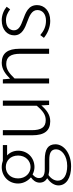

<svg xmlns="http://www.w3.org/2000/svg" viewBox="668 -1255 841 2217"><g transform="rotate(-90 1088.5 -146.5)"><path d="M275 254C431 254 531 167 531 73C531 -12 474 -50 354 -50H241C163 -50 141 -79 141 -117C141 -151 161 -173 183 -191C207 -177 240 -169 268 -169C374 -169 457 -247 457 -357C457 -411 434 -457 402 -485H522V-534H341C324 -540 299 -547 268 -547C164 -547 78 -470 78 -358C78 -293 113 -241 147 -212V-208C121 -191 88 -156 88 -110C88 -68 108 -40 136 -24V-19C86 14 56 62 56 108C56 198 142 254 275 254ZM268 -214C198 -214 137 -272 137 -358C137 -447 196 -500 268 -500C341 -500 401 -446 401 -358C401 -272 340 -214 268 -214ZM281 209C173 209 111 166 111 101C111 65 130 25 176 -7C204 0 231 2 243 2H353C431 2 473 23 473 81C473 145 399 209 281 209Z M797 13C871 13 926 -28 978 -88H980L985 0H1035V-534H976V-143C916 -71 871 -39 810 -39C728 -39 694 -90 694 -200V-534H635V-193C635 -55 687 13 797 13Z M1233 0H1291V-399C1353 -463 1397 -495 1458 -495C1541 -495 1576 -443 1576 -333V0H1634V-341C1634 -478 1583 -547 1472 -547C1399 -547 1343 -505 1290 -452H1288L1281 -534H1233Z M1956 13C2074 13 2138 -57 2138 -139C2138 -242 2049 -271 1967 -302C1905 -325 1847 -348 1847 -406C1847 -454 1884 -498 1963 -498C2015 -498 2053 -477 2089 -450L2119 -490C2080 -523 2023 -547 1964 -547C1851 -547 1789 -481 1789 -403C1789 -311 1874 -279 1952 -250C2013 -228 2081 -199 2081 -136C2081 -81 2040 -36 1958 -36C1886 -36 1837 -64 1792 -102L1760 -60C1809 -20 1878 13 1956 13Z"/></g></svg>

Font: GenYoGothic2 TW L
Style: Regular
Weight: 300
Version: Version 2.100;PS 2.1;hotconv 16.6.51;makeotf.lib2.5.65220 DE